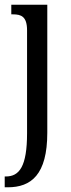

<svg xmlns="http://www.w3.org/2000/svg" viewBox="-23 -556 300 816"><path d="M-3 240H10C109 240 178 187 178 8V-536H25V-495H32C67 -495 92 -486 92 -427V10C92 152 59 194 2 194H-3Z"/></svg>

Font: Noto Serif Lao ExtCond
Style: Regular
Weight: 400
Width: 2
Designer: Monotype Design Team
Foundry: Monotype Imaging Inc.
Version: Version 2.004